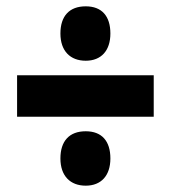

<svg xmlns="http://www.w3.org/2000/svg" viewBox="-20 -656 540 607"><path d="M251 -464C300 -464 329 -496 329 -550C329 -605 302 -636 251 -636C199 -636 171 -605 171 -550C171 -495 202 -464 251 -464ZM34 -287H466V-418H34ZM251 -69C300 -69 329 -101 329 -155C329 -210 302 -241 251 -241C199 -241 171 -210 171 -155C171 -100 202 -69 251 -69Z"/></svg>

Font: Noto Sans Lao Looped ExtraCondensed Black
Style: Regular
Weight: 900
Width: 2
Designer: Mark Frömberg, Ben Mitchell
Foundry: The Fontpad Ltd
Version: Version 1.002